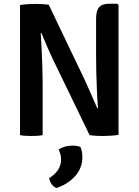

<svg xmlns="http://www.w3.org/2000/svg" viewBox="-20 -708 726 1006"><path d="M258 -395.5Q240 -433.5 224.8 -469Q209.5 -504.5 197 -535L193.5 -534.5Q196 -496.5 198.2 -449.5Q200.5 -402.5 202 -355Q203.5 -307.5 203.5 -268.5V0Q187.5 3 172.5 3.8Q157.5 4.5 145 4.5Q133.5 4.5 116.8 3.8Q100 3 85 0V-681.5Q100 -684.5 123.5 -686Q147 -687.5 160.5 -687.5Q174 -687.5 194.8 -686.8Q215.5 -686 235.5 -683L424.5 -288Q443.5 -247 460.2 -208.5Q477 -170 489.5 -141L493.5 -141.5Q490 -184.5 487.8 -233.5Q485.5 -282.5 484.5 -329Q483.5 -375.5 483.5 -410V-610Q483.5 -652.5 499.5 -670.5Q515.5 -688.5 553.5 -688.5H594.5L601 -682V-1.5Q585.5 1.5 562.5 3Q539.5 4.5 524.5 4.5Q509 4.5 489 3.8Q469 3 449.5 0ZM401 61.5Q411.5 83.5 411.5 116.5Q411.5 171 375 213.2Q338.5 255.5 276.5 277Q261.5 272 251 257.8Q240.5 243.5 237.5 225.5Q300 186.5 300 128Q300 100.5 287 75.5Q317 55 360 55Q382 55 401 61.5Z"/></svg>

Font: Signika Negative SemiBold
Style: Regular
Weight: 600
Designer: Anna Giedryś
Foundry: Anna Giedryś
Version: Version 2.000; ttfautohint (v1.8.3) -l 8 -r 50 -G 200 -x 9 -